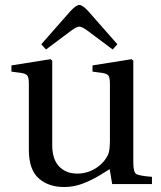

<svg xmlns="http://www.w3.org/2000/svg" viewBox="-20 -740 646 772"><path d="M26 -452V-477L183 -502L190 -496V-156Q190 -100 217.5 -71Q245 -42 291 -42Q330 -42 363.5 -62.5Q397 -83 414 -117Q422 -133 422 -177V-402Q422 -428 416 -436Q410 -444 390 -447L352 -452V-477L509 -502L516 -496V-87Q516 -49 527 -41Q538 -33 591 -29V0H431L421 -60Q420 -59 384 -37Q348 -15 312 -1.5Q276 12 238 12Q175 12 135.5 -23Q96 -58 96 -138V-402Q96 -428 90 -436Q84 -444 64 -447ZM146 -562 263 -695Q286 -720 299 -720Q312 -720 335 -695L452 -562L433 -541L330 -618Q309 -633 299 -633Q289 -633 268 -618L165 -541Z"/></svg>

Font: Heuristica
Style: Regular
Weight: 400
Version: Version 1.0.1 ; ttfautohint (v1.4.1)